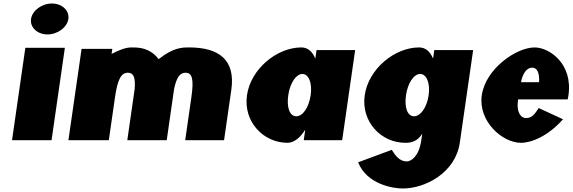

<svg xmlns="http://www.w3.org/2000/svg" viewBox="-20 -798 3260 1093"><path d="M48.5 0H273.5L349.3 -526H124.3ZM156.7 -690C149.8 -642 192.8 -602 250.2 -602C307.8 -602 362.3 -642 369.2 -690C376.1 -738 333.1 -778 275.6 -778C218.1 -778 163.6 -738 156.7 -690Z M599.5 0 634.6 -244C649.2 -345 669.1 -384 708.1 -384C740.4 -384 751.9 -357.2 746.6 -290.6C746.4 -289.4 746.2 -288.2 746 -287L704.7 0H929.1L970.4 -287C970.6 -288.2 970.8 -289.4 970.9 -290.6C984.8 -357.2 1004 -384 1036.3 -384C1075.4 -384 1084 -345 1069.4 -244L1034.3 0H1255.5L1296.9 -287C1321.7 -459 1224.1 -528 1057.1 -528C1014.3 -528 966.3 -526.7 883.4 -461.4C831.8 -526.7 771.7 -528 728.8 -528C694.7 -528 660.5 -514 615.2 -491L619.4 -520H444.4L369.5 0Z M1386 -256C1364.4 -106 1478.2 15 1617.3 15C1654.2 15 1690.3 -16 1716.4 -58H1717.5L1709.1 0H1927.9L2001.8 -513H1782L1774.9 -464C1758.7 -505 1731.9 -528 1695.6 -528C1556.5 -528 1407.6 -406 1386 -256ZM1621 -256C1631.3 -327 1666.4 -377 1701.7 -377C1736.5 -377 1758.7 -327 1748.5 -256C1738.4 -186 1703.4 -136 1667 -136C1629 -136 1610.9 -186 1621 -256Z M2018.8 126C2068.2 251 2216.4 275 2272.8 275C2401.2 275 2572.8 186 2597.6 14L2673.5 -513H2452.3L2445.6 -467H2444.1C2427.5 -506 2401.7 -528 2365.8 -528C2226.7 -528 2077.9 -406 2056.3 -256C2034.7 -106 2148.5 15 2287.6 15C2324.5 15 2357.6 5 2383.7 -37L2378.2 1C2365.1 92 2320.8 121 2295 121C2254.4 121 2229.5 86 2210.2 55ZM2291.3 -256C2301.5 -327 2336.7 -377 2372 -377C2406.8 -377 2430.5 -327 2420.2 -256C2410.1 -186 2373.7 -136 2337.3 -136C2299.3 -136 2281.2 -186 2291.3 -256Z M3211.4 -232C3213.5 -238 3215.1 -249 3216.1 -256C3242 -436 3106.5 -528 3023.6 -528C2918.4 -528 2744.3 -406 2722.7 -256C2701.2 -107 2840.2 15 2945.3 15C3005.4 15 3098.6 -22 3185.1 -119L3046.6 -183C3017.3 -137 3002.5 -126 2972.5 -126C2948.8 -126 2917.8 -153 2929.2 -232ZM2946 -330C2954.3 -377 2977.5 -413 3009.6 -413C3037 -413 3052.4 -384 3048.8 -330Z"/></svg>

Font: Blink
Style: WideObl
Weight: 400
Designer: Mew Too
Foundry: Cannot Into Space Fonts
Version: Version 001.000